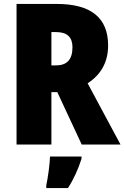

<svg xmlns="http://www.w3.org/2000/svg" viewBox="-20 -800 632 975"><path d="M268 -780H64V-66H241V-332H271L395 -66H592L425 -377C493 -421 529 -485 529 -569C529 -709 443 -780 268 -780ZM266 -637C322 -637 348 -610 348 -560C348 -496 318 -468 265 -468H241V-637ZM394 6V-5H234C233 34 223 105 215 141V155H325C356 107 377 59 394 6Z"/></svg>

Font: Noto Sans Malayalam UI Condensed Black
Style: Regular
Weight: 900
Width: 3
Designer: Jelle Bosma - Monotype Design Team
Foundry: Monotype Imaging Inc.
Version: Version 2.104